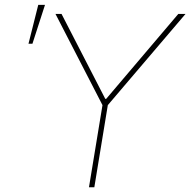

<svg xmlns="http://www.w3.org/2000/svg" viewBox="-20 -786 799 806"><path d="M212.9 -727.5H238.3L421.9 -371.1H425.8L728.5 -727.5H758.8L432.6 -344.7L376 0H353.5L410.2 -344.7ZM99.6 -602.5 140.6 -765.6H168.9L116.2 -602.5Z"/></svg>

Font: Inter Tight Thin
Style: Italic
Weight: 250
Italic angle: -9.39999°
Designer: Rasmus Andersson
Foundry: rsms
Version: Version 3.004